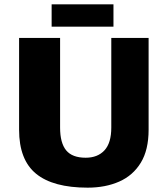

<svg xmlns="http://www.w3.org/2000/svg" viewBox="-20 -842 773 885"><path d="M384 23Q225 23 146.5 -41Q68 -105 68 -244V-667H257V-254Q257 -183 285 -149Q313 -115 375 -115Q430 -115 461.5 -149Q493 -183 493 -254V-667H665V-244Q665 -151 629 -92Q593 -33 529.5 -5Q466 23 384 23ZM218 -719V-822H503V-719Z"/></svg>

Font: Maven Pro ExtraBold
Style: Regular
Weight: 800
Designer: Joe Prince
Foundry: Joe Prince
Version: Version 2.100